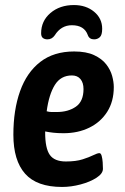

<svg xmlns="http://www.w3.org/2000/svg" viewBox="-20 -734 494 761"><path d="M226 7Q126 7 79.5 -45.5Q33 -98 33 -200Q33 -298 59.5 -372.5Q86 -447 139.5 -488.5Q193 -530 274 -530Q322 -530 353 -515.5Q384 -501 401 -479Q418 -457 424.5 -433Q431 -409 431 -389Q431 -332 405 -291Q379 -250 334 -228Q289 -206 232 -206Q209 -206 191.5 -208Q174 -210 159 -213V-209Q159 -146 177.5 -120Q196 -94 241 -94Q281 -94 307.5 -102.5Q334 -111 350 -119Q366 -127 374 -127Q380 -127 383 -116Q386 -105 387 -90.5Q388 -76 388 -65Q388 -46 362.5 -29.5Q337 -13 299.5 -3Q262 7 226 7ZM205 -290Q250 -290 280.5 -311Q311 -332 311 -381Q311 -406 299 -420.5Q287 -435 265 -435Q221 -435 197.5 -397.5Q174 -360 165 -293Q175 -290 185 -290Q195 -290 205 -290ZM273 -714Q321 -714 353 -687.5Q385 -661 385 -620Q385 -595 375.5 -586.5Q366 -578 353 -578Q334 -578 328 -595Q314 -634 265 -634Q222 -634 197 -594Q186 -578 168 -578Q157 -578 150 -583.5Q143 -589 143 -602Q143 -651 180 -682.5Q217 -714 273 -714Z"/></svg>

Font: Asap Condensed Condensed SemiBold
Style: Italic
Weight: 600
Width: 3
Italic angle: -6°
Designer: Pablo Cosgaya
Foundry: Omnibus-Type
Version: Version 3.001; ttfautohint (v1.8.4.7-5d5b)